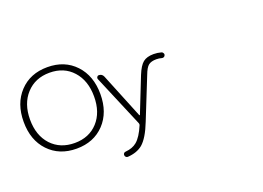

<svg xmlns="http://www.w3.org/2000/svg" viewBox="-101 -970 1631 1192"><g transform="rotate(-20 714.0 -374.0)"><path d="M131.8 -282.2Q190.4 -219.7 285.6 -219.7Q380.9 -219.7 438.5 -282.7Q496.1 -345.7 496.1 -450.7Q496.1 -555.7 438.5 -619.6Q380.9 -683.6 285.6 -683.6Q190.4 -683.6 131.8 -619.6Q73.2 -555.7 73.2 -450.7Q73.2 -345.7 131.8 -282.2ZM100.6 -256.8Q31.2 -330.1 31.2 -451.2Q31.2 -572.3 101.1 -646.5Q170.9 -720.7 284.7 -720.7Q398.4 -720.7 468.3 -646.5Q538.1 -572.3 538.1 -451.2Q538.1 -330.1 468.3 -256.3Q398.4 -182.6 284.7 -182.6Q170.9 -182.6 100.6 -256.8ZM719.7 -246.1Q720.7 -244.1 722.7 -244.1Q724.6 -244.1 724.6 -246.1L815.4 -475.6Q837.9 -531.2 862.8 -551.3Q887.7 -571.3 932.6 -571.3Q958 -571.3 982.4 -564.5Q990.2 -562.5 993.2 -555.7Q996.1 -551.8 996.1 -546.9Q996.1 -544.9 995.1 -542Q993.2 -535.2 986.8 -531.7Q980.5 -528.3 972.7 -530.3Q956.1 -535.2 937.5 -535.2Q904.3 -535.2 886.2 -521.5Q868.2 -507.8 851.6 -462.9L743.2 -192.4Q706.1 -97.7 664.1 -61.5Q626 -30.3 565.4 -26.4Q564.5 -26.4 564.5 -26.4Q557.6 -26.4 552.7 -31.2Q546.9 -36.1 546.9 -44.9Q546.9 -50.8 550.8 -55.7Q555.7 -61.5 563.5 -61.5Q609.4 -65.4 637.7 -88.9Q670.9 -116.2 700.2 -185.5Q703.1 -192.4 700.2 -199.2L554.7 -543.9Q551.8 -550.8 556.2 -557.6Q560.5 -564.5 568.4 -564.5Q589.8 -564.5 598.6 -543.9Z"/></g></svg>

Font: irohamaru Light
Style: Regular
Weight: 200
Designer: [Source Han Sans]
Ryoko NISHIZUKA  (kana & ideographs); Paul D. Hunt (Latin, Greek & Cyrillic); Wenlong ZHANG  (bopomofo
Version: Version 1.01